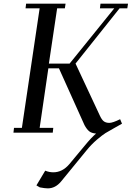

<svg xmlns="http://www.w3.org/2000/svg" viewBox="-20 -722 717 1045"><path d="M53.2 0 56.2 -25.9H99.1L195.8 -676.8H119.1L122.1 -702.1H336.9L333 -676.8H291L246.1 -376H358.9L602.1 -676.8H523.9L526.9 -702.1H676.8L672.9 -676.8H630.9L391.1 -376L523.9 -91.8Q534.7 -68.8 546.1 -61Q557.6 -53.2 575.2 -53.2Q593.3 -53.2 633.8 -73.2L644 -48.8Q633.8 -42.5 603.3 -25.9Q572.8 -9.3 554.4 2.2Q536.1 13.7 506.8 38.8Q477.5 64 452.1 95.2L313 265.1Q281.7 303.2 240.2 303.2Q224.6 303.2 196.8 297.9L178.2 287.1L226.1 207Q248 215.8 270 215.8Q319.3 215.8 356.9 171.9L441.9 69.8Q476.6 27.3 502.9 4.9Q478 2.9 465.1 -7.8Q452.1 -18.6 439.9 -41L300.8 -350.1H243.2L195.8 -25.9H270L267.1 0Z"/></svg>

Font: Dehuti
Style: Bold-Italic
Weight: 700
Version: Version 1.2